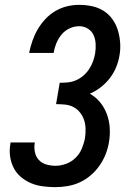

<svg xmlns="http://www.w3.org/2000/svg" viewBox="-20 -763 540 791"><path d="M208 8Q182 8 156 4.5Q130 1 107.5 -8.5Q85 -18 66 -34Q47 -50 36 -72Q25 -94 21.5 -119.5Q18 -145 23 -172Q23 -173 23 -174Q23 -175 23 -176H124Q124 -176 123.5 -175Q123 -174 123 -174Q120 -154 124 -135.5Q128 -117 140 -104Q152 -91 170.5 -85.5Q189 -80 208 -80Q230 -80 252 -88Q274 -96 291 -112.5Q308 -129 317 -150.5Q326 -172 330 -194Q333 -213 332.5 -232Q332 -251 326.5 -268Q321 -285 310 -299Q299 -313 283.5 -321.5Q268 -330 249 -332Q230 -334 211 -334L226 -422Q242 -422 259 -423.5Q276 -425 292.5 -432Q309 -439 323 -451Q337 -463 347 -478Q357 -493 363 -509.5Q369 -526 372 -543Q375 -562 374 -582Q373 -602 365.5 -618.5Q358 -635 342 -645Q326 -655 306 -655Q286 -655 266.5 -646Q247 -637 233.5 -620.5Q220 -604 212 -584.5Q204 -565 201 -545H100Q105 -570 113.5 -594.5Q122 -619 135 -641.5Q148 -664 166.5 -684Q185 -704 208 -717.5Q231 -731 256 -737Q281 -743 306 -743Q333 -743 359 -737.5Q385 -732 406.5 -718.5Q428 -705 443 -684Q458 -663 465.5 -638.5Q473 -614 475 -587Q477 -560 472 -533Q468 -509 458 -485Q448 -461 432 -440.5Q416 -420 395 -403.5Q374 -387 350 -377Q375 -363 392.5 -341.5Q410 -320 420 -293.5Q430 -267 432 -237.5Q434 -208 429 -178Q425 -153 415.5 -128.5Q406 -104 390.5 -81.5Q375 -59 354 -41Q333 -23 309 -12Q285 -1 259 3.5Q233 8 208 8Z"/></svg>

Font: Iosevka SS04 Semibold
Style: Italic
Weight: 600
Italic angle: -9°
Monospace: yes
Designer: Belleve Invis
Foundry: Belleve Invis
Version: Version 19.0.0; ttfautohint (v1.8.4)